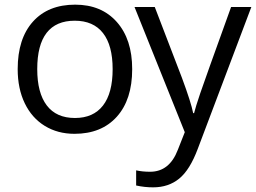

<svg xmlns="http://www.w3.org/2000/svg" viewBox="-20 -565 1101 825"><path d="M548 -268Q548 -137 482 -63.5Q416 10 300 10Q228 10 172.5 -24Q117 -58 86.5 -121Q56 -184 56 -268Q56 -399 121.5 -472Q187 -545 303 -545Q416 -545 482 -470.5Q548 -396 548 -268ZM140 -268Q140 -166 181 -112Q222 -58 302 -58Q381 -58 422.5 -111.5Q464 -165 464 -268Q464 -370 422.5 -423Q381 -476 301 -476Q221 -476 180.5 -424Q140 -372 140 -268ZM558 -535H645L762 -230Q801 -125 810 -79H814Q820 -104 840.5 -164.5Q861 -225 973 -535H1060L830 74Q796 165 750 202.5Q704 240 638 240Q601 240 565 232V167Q592 173 625 173Q708 173 744 79L774 3Z"/></svg>

Font: Stephens Clock
Style: Regular
Weight: 400
Designer: Peter Wiegel (catfonts.de) with slight modifications by DT1.org
Version: Version 0.9.1